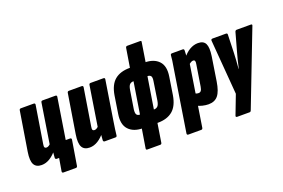

<svg xmlns="http://www.w3.org/2000/svg" viewBox="-110 -1048 2355 1597"><g transform="rotate(-20 1068.0 -249.0)"><path d="M241 126Q226 126 228 112L247 0H236L349 -121H387Q401 -121 400 -107L364 112Q362 126 350 126ZM92 6Q44 6 25.5 -27.5Q7 -61 19 -137L75 -484Q77 -497 89 -497H202Q216 -497 215 -484L162 -154Q158 -133 162.5 -125Q167 -117 179 -117Q188 -117 198.5 -123Q209 -129 219 -141L233 -79Q201 -38 165.5 -16Q130 6 92 6ZM227 0Q213 0 213 -14Q214 -29 216 -52.5Q218 -76 220 -94L211 -128L267 -484Q269 -497 281 -497H394Q409 -497 407 -484L351 -130Q346 -97 341.5 -67Q337 -37 335 -14Q334 0 321 0Z M517 6Q469 6 450.5 -27.5Q432 -61 444 -137L500 -484Q502 -497 514 -497H627Q641 -497 640 -484L587 -154Q583 -133 587.5 -125Q592 -117 604 -117Q613 -117 623.5 -123Q634 -129 644 -141L658 -79Q626 -38 590.5 -16Q555 6 517 6ZM652 0Q638 0 638 -14Q639 -29 641 -52.5Q643 -76 645 -94L636 -128L692 -484Q694 -497 706 -497H819Q834 -497 832 -484L776 -130Q771 -97 766.5 -67Q762 -37 760 -14Q759 0 746 0Z M987 6Q905 6 862 -40Q819 -86 834 -177L858 -331Q873 -422 922 -462.5Q971 -503 1054 -503H1186Q1268 -503 1311 -457.5Q1354 -412 1339 -321L1315 -167Q1300 -76 1251 -35Q1202 6 1120 6ZM1002 -109H1127Q1147 -109 1159.5 -121Q1172 -133 1178 -167L1203 -330Q1209 -365 1199.5 -376.5Q1190 -388 1171 -388H1046Q1026 -388 1013.5 -376.5Q1001 -365 995 -330L969 -167Q965 -133 974 -121Q983 -109 1002 -109ZM961 185Q948 185 950 172L982 -24L995 -62L1053 -427L1052 -473L1084 -670Q1087 -683 1098 -683H1212Q1226 -683 1222 -670L1191 -474L1177 -430L1118 -62L1120 -24L1089 172Q1087 185 1075 185Z M1569 6Q1544 6 1515 -1Q1486 -8 1466 -20L1483 -123Q1494 -116 1503.5 -113Q1513 -110 1523 -110Q1536 -110 1544 -120Q1552 -130 1556 -154L1586 -343Q1590 -363 1586 -371.5Q1582 -380 1570 -380Q1561 -380 1550 -373.5Q1539 -367 1529 -357L1515 -418Q1548 -461 1584 -482Q1620 -503 1658 -503Q1707 -503 1723.5 -469.5Q1740 -436 1729 -361L1696 -149Q1683 -66 1653.5 -30Q1624 6 1569 6ZM1325 185Q1310 185 1312 171L1397 -368Q1405 -414 1408.5 -439.5Q1412 -465 1413 -484Q1414 -497 1427 -497H1521Q1534 -497 1534 -484Q1534 -470 1532.5 -448Q1531 -426 1528 -403L1537 -370L1452 171Q1450 185 1438 185Z M1756 185Q1750 185 1746.5 181.5Q1743 178 1746 171L1811 1L1772 -484Q1772 -491 1776 -494Q1780 -497 1786 -497H1904Q1918 -497 1917 -484L1912 -322Q1911 -288 1908.5 -254.5Q1906 -221 1903 -186H1905Q1912 -221 1921 -254.5Q1930 -288 1939 -322L1984 -484Q1988 -497 2000 -497H2124Q2131 -497 2134 -494Q2137 -491 2134 -484L1881 171Q1876 185 1867 185Z"/></g></svg>

Font: Sofia Sans Extra Condensed Black
Style: Italic
Weight: 900
Italic angle: -9°
Version: Version 4.100